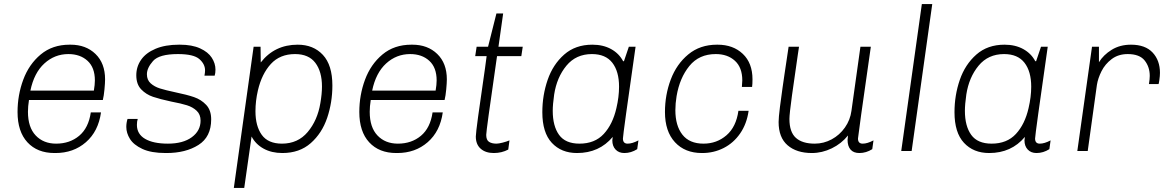

<svg xmlns="http://www.w3.org/2000/svg" viewBox="-20 -740 5717 941"><path d="M495 -351Q495 -334 492 -302Q489 -270 484 -250H122Q117 -218 117 -192Q117 -116 155 -76Q193 -36 255 -36Q322 -36 368 -74.5Q414 -113 425 -189H475Q462 -96 401 -43Q340 10 252 10H247Q163 10 114.5 -42.5Q66 -95 66 -191Q66 -274 94 -349.5Q122 -425 179.5 -473Q237 -521 321 -521H326Q401 -521 448 -475.5Q495 -430 495 -351ZM129 -296H440Q445 -325 445 -346Q445 -409 409 -442Q373 -475 315 -475Q248 -475 197.5 -429Q147 -383 129 -296Z M1036 -399Q1036 -381 1032 -369H982Q985 -384 985 -395Q985 -426 957 -450.5Q929 -475 852 -475Q760 -475 730 -441Q700 -407 700 -376Q700 -348 718.5 -331.5Q737 -315 764 -306.5Q791 -298 838 -288Q896 -276 931 -264Q966 -252 990.5 -226Q1015 -200 1015 -155Q1015 -69 952.5 -29.5Q890 10 796 10H792Q721 10 678 -10Q635 -30 617 -59Q599 -88 599 -118Q599 -138 605 -157H655Q651 -145 651 -128Q651 -83 691 -59.5Q731 -36 803 -36Q877 -36 920 -67.5Q963 -99 963 -149Q963 -179 944 -197Q925 -215 896.5 -224Q868 -233 820 -242Q764 -254 730 -265.5Q696 -277 672 -302Q648 -327 648 -371Q648 -413 671.5 -447Q695 -481 742.5 -501Q790 -521 857 -521H862Q921 -521 960.5 -503Q1000 -485 1018 -457Q1036 -429 1036 -399Z M1609 -321Q1609 -238 1583.5 -162.5Q1558 -87 1503 -38.5Q1448 10 1364 10Q1311 10 1272 -11.5Q1233 -33 1213 -71L1177 181H1126L1223 -511H1257L1258 -434Q1326 -521 1439 -521Q1516 -521 1562.5 -471Q1609 -421 1609 -321ZM1244 -297Q1232 -245 1232 -195Q1232 -122 1263 -79Q1294 -36 1362 -36Q1440 -36 1488 -93Q1536 -150 1550 -234Q1558 -280 1558 -316Q1558 -389 1525.5 -432Q1493 -475 1426 -475Q1352 -475 1307.5 -426.5Q1263 -378 1244 -297Z M2170 -351Q2170 -334 2167 -302Q2164 -270 2159 -250H1797Q1792 -218 1792 -192Q1792 -116 1830 -76Q1868 -36 1930 -36Q1997 -36 2043 -74.5Q2089 -113 2100 -189H2150Q2137 -96 2076 -43Q2015 10 1927 10H1922Q1838 10 1789.5 -42.5Q1741 -95 1741 -191Q1741 -274 1769 -349.5Q1797 -425 1854.5 -473Q1912 -521 1996 -521H2001Q2076 -521 2123 -475.5Q2170 -430 2170 -351ZM1804 -296H2115Q2120 -325 2120 -346Q2120 -409 2084 -442Q2048 -475 1990 -475Q1923 -475 1872.5 -429Q1822 -383 1804 -296Z M2446 -674 2423 -511H2542L2535 -465H2416L2411 -430Q2363 -99 2363 -79Q2363 -54 2376.5 -45Q2390 -36 2413 -36Q2424 -36 2443.5 -41Q2463 -46 2477 -52L2471 -7Q2439 10 2400 10Q2360 10 2336 -11Q2312 -32 2312 -71Q2312 -99 2357 -405Q2359 -425 2365 -465H2309L2316 -511H2372L2413 -674Z M3034 -440H3038L3062 -511H3095Q3033 -79 3033 -61Q3033 -36 3056 -36Q3079 -36 3109 -52L3103 -9Q3073 10 3040 10Q3013 10 2997 -7Q2981 -24 2981 -52Q2981 -57 2983 -69Q2917 10 2808 10Q2731 10 2684.5 -40Q2638 -90 2638 -190Q2638 -273 2664 -348.5Q2690 -424 2745 -472.5Q2800 -521 2883 -521Q2936 -521 2975 -499.5Q3014 -478 3034 -440ZM2696 -277Q2689 -228 2689 -197Q2689 -122 2720 -79Q2751 -36 2820 -36Q2895 -36 2939 -83.5Q2983 -131 3001 -210Q3014 -265 3014 -315Q3014 -390 2981 -432.5Q2948 -475 2881 -475Q2803 -475 2756 -418Q2709 -361 2696 -277Z M3668 -351Q3668 -327 3666 -314H3616Q3618 -336 3618 -346Q3618 -409 3582 -442Q3546 -475 3488 -475Q3406 -475 3358.5 -416.5Q3311 -358 3296 -269Q3290 -233 3290 -200Q3290 -124 3324.5 -80Q3359 -36 3428 -36Q3493 -36 3540.5 -77Q3588 -118 3599 -197H3649Q3640 -133 3607.5 -86Q3575 -39 3526.5 -14.5Q3478 10 3422 10H3420Q3337 10 3288 -43Q3239 -96 3239 -191Q3239 -275 3267.5 -350.5Q3296 -426 3353.5 -473.5Q3411 -521 3494 -521H3497Q3573 -521 3620.5 -476Q3668 -431 3668 -351Z M3890 -471Q3874 -363 3861.5 -272Q3849 -181 3849 -157Q3849 -93 3880.5 -64.5Q3912 -36 3973 -36Q4017 -36 4056 -57Q4095 -78 4121 -115Q4147 -152 4153 -197L4197 -511H4248Q4185 -72 4185 -61Q4185 -36 4208 -36Q4231 -36 4261 -52L4255 -9Q4225 10 4192 10Q4163 10 4148.5 -7Q4134 -24 4134 -54Q4134 -60 4136 -76Q4104 -36 4056.5 -13Q4009 10 3959 10Q3884 10 3840 -28Q3796 -66 3796 -142Q3796 -163 3802.5 -215.5Q3809 -268 3815.5 -311.5Q3822 -355 3825 -377L3845 -511H3896Z M4549 -720 4448 0H4397L4498 -720Z M5054 -440H5058L5082 -511H5115Q5053 -79 5053 -61Q5053 -36 5076 -36Q5099 -36 5129 -52L5123 -9Q5093 10 5060 10Q5033 10 5017 -7Q5001 -24 5001 -52Q5001 -57 5003 -69Q4937 10 4828 10Q4751 10 4704.5 -40Q4658 -90 4658 -190Q4658 -273 4684 -348.5Q4710 -424 4765 -472.5Q4820 -521 4903 -521Q4956 -521 4995 -499.5Q5034 -478 5054 -440ZM4716 -277Q4709 -228 4709 -197Q4709 -122 4740 -79Q4771 -36 4840 -36Q4915 -36 4959 -83.5Q5003 -131 5021 -210Q5034 -265 5034 -315Q5034 -390 5001 -432.5Q4968 -475 4901 -475Q4823 -475 4776 -418Q4729 -361 4716 -277Z M5665 -383Q5665 -368 5662 -347.5Q5659 -327 5658 -328H5611Q5615 -352 5615 -368Q5615 -412 5590 -443.5Q5565 -475 5507 -475Q5461 -475 5428.5 -450.5Q5396 -426 5378.5 -391Q5361 -356 5356 -324L5311 0H5260L5332 -511H5366V-435Q5388 -471 5428.5 -496Q5469 -521 5523 -521Q5593 -521 5629 -482.5Q5665 -444 5665 -383Z"/></svg>

Font: Chivo Thin Italic
Style: Regular
Weight: 100
Italic angle: -8.05°
Designer: Hector Gatti
Foundry: Omnibus-Type
Version: Version 1.007